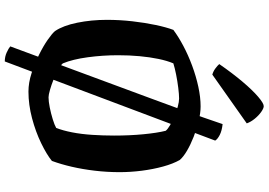

<svg xmlns="http://www.w3.org/2000/svg" viewBox="-180 -844 1123 803"><g transform="rotate(90 381.5 -442.5)"><path d="M237 99Q217 99 199.5 91Q182 83 174 76L392 -513Q413 -569 433.5 -626Q454 -683 471.5 -732Q489 -781 499 -812Q527 -809 544.5 -800Q562 -791 568 -781ZM363 0Q326 0 286 -13Q246 -26 209.5 -44Q173 -62 146.5 -80.5Q120 -99 110 -111Q87 -145 75 -204Q63 -263 63 -328Q63 -382 69 -434.5Q75 -487 84.5 -532Q94 -577 105 -606Q133 -627 171.5 -647.5Q210 -668 254.5 -684.5Q299 -701 343 -710.5Q387 -720 425 -720Q452 -720 485.5 -712Q519 -704 552 -691Q585 -678 610.5 -663Q636 -648 649 -633Q665 -605 676.5 -563Q688 -521 694 -474Q700 -427 700 -381Q700 -329 694 -278Q688 -227 677.5 -181.5Q667 -136 653 -98Q626 -76 578.5 -53Q531 -30 474.5 -15Q418 0 363 0ZM387 -84Q404 -84 429 -89Q454 -94 478.5 -101.5Q503 -109 515 -116Q526 -144 533.5 -182.5Q541 -221 544 -266.5Q547 -312 547 -358Q547 -423 541.5 -480.5Q536 -538 527 -574Q521 -582 504 -592Q487 -602 466.5 -610.5Q446 -619 426 -624.5Q406 -630 392 -630Q375 -630 347 -626.5Q319 -623 291.5 -617.5Q264 -612 245 -606Q234 -580 226.5 -544Q219 -508 215 -465Q211 -422 211 -375Q211 -311 219.5 -248Q228 -185 245 -144Q252 -135 271 -124.5Q290 -114 312.5 -105Q335 -96 356 -90Q377 -84 387 -84ZM292 -769Q278 -773 266 -782Q254 -791 248 -798Q286 -853 321.5 -895Q357 -937 384.5 -960.5Q412 -984 424 -984Q433 -984 448 -973.5Q463 -963 476.5 -946.5Q490 -930 496 -913Z"/></g></svg>

Font: Texturina Medium 12pt
Style: Bold
Weight: 700
Version: Version 1.002